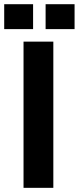

<svg xmlns="http://www.w3.org/2000/svg" viewBox="-51 -902 378 922"><path d="M62 0V-702.1H205.1V0ZM107.9 -762.2H-30.8V-881.8H107.9ZM307.1 -762.2H168V-881.8H307.1Z"/></svg>

Font: LT Superior
Style: Bold
Weight: 400
Designer: Daniel Lyons
Foundry: LyonsType
Version: Version 1.000